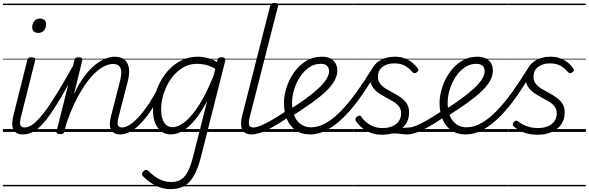

<svg xmlns="http://www.w3.org/2000/svg" viewBox="-20 -910 4060 1324"><path d="M139 17Q113 17 96.5 8Q80 -1 72 -17.5Q64 -34 64.5 -58Q65 -82 72 -112L168 -495Q171 -506 177.5 -510.5Q184 -515 197 -515Q213 -515 219 -509Q225 -503 222 -492L127 -114Q115 -70 119.5 -50.5Q124 -31 150 -31Q161 -31 165.5 -23.5Q170 -16 168.5 -7Q167 2 159.5 9.5Q152 17 139 17ZM243 -683Q225 -683 213.5 -693Q202 -703 202 -722Q202 -746 216 -764Q230 -782 257 -782Q275 -782 286.5 -772Q298 -762 298 -742Q298 -719 284 -701Q270 -683 243 -683ZM0 365H300V375H0ZM0 -20H300V0H0ZM0 -505H300V-500H0ZM0 -885H300V-875H0Z M138 17Q127 17 122 9.5Q117 2 118 -7Q119 -16 127.5 -23.5Q136 -31 150 -31Q178 -31 209.5 -55Q241 -79 281.5 -131Q322 -183 374 -268Q426 -353 495 -476Q500 -486 509 -485.5Q518 -485 524 -478Q530 -471 525 -461Q452 -325 397.5 -233Q343 -141 300 -86Q257 -31 218.5 -7Q180 17 138 17ZM300 365V375ZM300 -20V0ZM300 -505V-500ZM300 -885V-875Z M810 17Q785 17 768.5 8Q752 -1 744.5 -17.5Q737 -34 737.5 -58Q738 -82 746 -111L806 -345Q817 -387 816 -414.5Q815 -442 801 -455.5Q787 -469 759 -469Q727 -469 687.5 -447Q648 -425 605.5 -376Q563 -327 519.5 -248Q476 -169 437 -56L424 -4Q422 6 415.5 10.5Q409 15 394 15Q382 15 374.5 10Q367 5 370 -5L493 -495Q496 -506 502 -510.5Q508 -515 522 -515Q538 -515 544 -509Q550 -503 547 -492L490 -261Q524 -333 561 -382.5Q598 -432 635 -462Q672 -492 706.5 -505.5Q741 -519 771 -519Q809 -519 834.5 -501.5Q860 -484 868 -445.5Q876 -407 860 -345L800 -113Q788 -70 792 -50.5Q796 -31 822 -31Q832 -31 836 -23.5Q840 -16 839 -7Q838 2 830.5 9.5Q823 17 810 17ZM300 365H971V375H300ZM300 -20H971V0H300ZM300 -505H971V-500H300ZM300 -885H971V-875H300Z M809 17Q798 17 793 9.5Q788 2 789 -7Q790 -16 798.5 -23.5Q807 -31 821 -31Q847 -31 877.5 -51.5Q908 -72 941 -108.5Q974 -145 1007 -195Q1040 -245 1071 -306Q1076 -315 1084.5 -314.5Q1093 -314 1099 -307.5Q1105 -301 1101 -292Q1069 -225 1034 -168.5Q999 -112 961.5 -70.5Q924 -29 886 -6Q848 17 809 17ZM971 365V375ZM971 -20V0ZM971 -505V-500ZM971 -885V-875Z M1157 394Q1102 394 1055.5 371Q1009 348 971 310Q960 300 959.5 290.5Q959 281 970 270Q981 260 988.5 261Q996 262 1005 270Q1039 305 1077.5 325Q1116 345 1161 345Q1204 345 1231.5 326Q1259 307 1278 267.5Q1297 228 1312 168L1409 -215Q1367 -135 1324.5 -83.5Q1282 -32 1240.5 -7.5Q1199 17 1158 17Q1120 17 1092.5 -3.5Q1065 -24 1050 -61.5Q1035 -99 1035 -151Q1035 -199 1048 -250Q1061 -301 1087 -349Q1113 -397 1151 -435.5Q1189 -474 1237.5 -496.5Q1286 -519 1345 -519Q1377 -519 1411.5 -509.5Q1446 -500 1476 -482L1480 -497Q1482 -507 1489 -511Q1496 -515 1508 -515Q1526 -515 1531 -508Q1536 -501 1533 -490L1366 171Q1346 249 1319 298.5Q1292 348 1253.5 371Q1215 394 1157 394ZM1170 -33Q1210 -33 1257.5 -71.5Q1305 -110 1355 -189.5Q1405 -269 1453 -389L1465 -435Q1428 -457 1396.5 -463.5Q1365 -470 1338 -470Q1293 -470 1254.5 -450.5Q1216 -431 1185.5 -398.5Q1155 -366 1134 -325Q1113 -284 1102 -240.5Q1091 -197 1091 -156Q1091 -121 1099.5 -93Q1108 -65 1125.5 -49Q1143 -33 1170 -33ZM971 365H1594V375H971ZM971 -20H1594V0H971ZM971 -505H1594V-500H971ZM971 -885H1594V-875H971Z M1717 17Q1691 17 1674 8Q1657 -1 1649.5 -17.5Q1642 -34 1642 -58Q1642 -82 1650 -112L1843 -870Q1846 -881 1852.5 -885.5Q1859 -890 1872 -890Q1888 -890 1894.5 -884Q1901 -878 1897 -867L1705 -114Q1693 -70 1697 -50.5Q1701 -31 1728 -31Q1739 -31 1743.5 -23.5Q1748 -16 1746.5 -7Q1745 2 1737.5 9.5Q1730 17 1717 17ZM1554 365H1878V375H1554ZM1554 -20H1878V0H1554ZM1554 -505H1878V-500H1554ZM1554 -885H1878V-875H1554Z M1716 17Q1705 17 1700 9.5Q1695 2 1696 -7Q1697 -16 1705.5 -23.5Q1714 -31 1728 -31Q1745 -31 1772.5 -41.5Q1800 -52 1845 -77Q1890 -102 1958 -147Q1966 -152 1973 -149Q1980 -146 1984 -138.5Q1988 -131 1986.5 -121.5Q1985 -112 1975 -106Q1904 -58 1855 -31Q1806 -4 1773 6.5Q1740 17 1716 17ZM1878 365V375ZM1878 -20V0ZM1878 -505V-500ZM1878 -885V-875Z M1973 -152Q2039 -193 2090 -230.5Q2141 -268 2176.5 -301Q2212 -334 2230.5 -363.5Q2249 -393 2249 -418Q2249 -444 2234 -457Q2219 -470 2191 -470Q2147 -470 2110.5 -444.5Q2074 -419 2048 -378.5Q2022 -338 2008 -291.5Q1994 -245 1994 -203Q1994 -162 2003 -130.5Q2012 -99 2029.5 -77Q2047 -55 2071 -43.5Q2095 -32 2125 -32Q2134 -32 2138 -24.5Q2142 -17 2140.5 -7.5Q2139 2 2133 9.5Q2127 17 2118 17Q2058 17 2018 -12Q1978 -41 1958 -90Q1938 -139 1938 -199Q1938 -250 1956 -306.5Q1974 -363 2008 -411Q2042 -459 2090 -489Q2138 -519 2198 -519Q2237 -519 2260.5 -505.5Q2284 -492 2295 -470.5Q2306 -449 2306 -423Q2306 -389 2286.5 -353.5Q2267 -318 2228.5 -281Q2190 -244 2131.5 -202Q2073 -160 1994 -110ZM1878 365H2366V375H1878ZM1878 -20H2366V0H1878ZM1878 -505H2366V-500H1878ZM1878 -885H2366V-875H1878Z M2117 17Q2108 17 2104 9.5Q2100 2 2101 -7.5Q2102 -17 2108 -24.5Q2114 -32 2124 -32Q2177 -32 2230 -63Q2283 -94 2335.5 -149Q2388 -204 2441 -278Q2494 -352 2546 -437Q2552 -445 2562 -444.5Q2572 -444 2579.5 -438Q2587 -432 2583 -424Q2529 -331 2473.5 -251Q2418 -171 2359.5 -111Q2301 -51 2240.5 -17Q2180 17 2117 17ZM2365 365H2415V375H2365ZM2365 -20H2415V0H2365ZM2365 -505H2415V-500H2365ZM2365 -885H2415V-875H2365Z M2673 -7Q2701 -17 2726 -22Q2751 -27 2770.5 -29Q2790 -31 2801 -31Q2810 -31 2813.5 -23.5Q2817 -16 2815 -7Q2813 2 2806 9.5Q2799 17 2788 17Q2767 17 2747 14Q2727 11 2704 10Q2681 9 2651 15ZM2616 19Q2569 19 2533 4.5Q2497 -10 2472.5 -32Q2448 -54 2435 -75Q2430 -83 2431 -91Q2432 -99 2442 -106Q2451 -112 2458.5 -113Q2466 -114 2472 -104Q2496 -70 2532.5 -48.5Q2569 -27 2618 -27Q2654 -27 2683 -38.5Q2712 -50 2729 -73Q2746 -96 2746 -129Q2746 -157 2730.5 -176.5Q2715 -196 2690.5 -210.5Q2666 -225 2639 -239.5Q2612 -254 2587.5 -271Q2563 -288 2547.5 -313Q2532 -338 2532 -374Q2532 -418 2554 -450Q2576 -482 2614.5 -500.5Q2653 -519 2703 -519Q2744 -519 2775 -506Q2806 -493 2827.5 -474.5Q2849 -456 2860 -439Q2866 -430 2865 -424.5Q2864 -419 2853 -411Q2845 -405 2838 -405.5Q2831 -406 2824 -413Q2798 -443 2769.5 -458Q2741 -473 2699 -473Q2649 -473 2617.5 -448.5Q2586 -424 2586 -380Q2586 -352 2601.5 -332.5Q2617 -313 2641.5 -298Q2666 -283 2693.5 -268.5Q2721 -254 2745.5 -236.5Q2770 -219 2785.5 -195Q2801 -171 2801 -135Q2801 -86 2776.5 -51.5Q2752 -17 2710 1Q2668 19 2616 19ZM2416 365H2951V375H2416ZM2416 -20H2951V0H2416ZM2416 -505H2951V-500H2416ZM2416 -885H2951V-875H2416Z M2789 17Q2778 17 2773 9.5Q2768 2 2769 -7Q2770 -16 2778.5 -23.5Q2787 -31 2801 -31Q2818 -31 2845.5 -41.5Q2873 -52 2918 -77Q2963 -102 3031 -147Q3039 -152 3046 -149Q3053 -146 3057 -138.5Q3061 -131 3059.5 -121.5Q3058 -112 3048 -106Q2977 -58 2928 -31Q2879 -4 2846 6.5Q2813 17 2789 17ZM2951 365V375ZM2951 -20V0ZM2951 -505V-500ZM2951 -885V-875Z M3046 -152Q3112 -193 3163 -230.5Q3214 -268 3249.5 -301Q3285 -334 3303.5 -363.5Q3322 -393 3322 -418Q3322 -444 3307 -457Q3292 -470 3264 -470Q3220 -470 3183.5 -444.5Q3147 -419 3121 -378.5Q3095 -338 3081 -291.5Q3067 -245 3067 -203Q3067 -162 3076 -130.5Q3085 -99 3102.5 -77Q3120 -55 3144 -43.5Q3168 -32 3198 -32Q3207 -32 3211 -24.5Q3215 -17 3213.5 -7.5Q3212 2 3206 9.5Q3200 17 3191 17Q3131 17 3091 -12Q3051 -41 3031 -90Q3011 -139 3011 -199Q3011 -250 3029 -306.5Q3047 -363 3081 -411Q3115 -459 3163 -489Q3211 -519 3271 -519Q3310 -519 3333.5 -505.5Q3357 -492 3368 -470.5Q3379 -449 3379 -423Q3379 -389 3359.5 -353.5Q3340 -318 3301.5 -281Q3263 -244 3204.5 -202Q3146 -160 3067 -110ZM2951 365H3439V375H2951ZM2951 -20H3439V0H2951ZM2951 -505H3439V-500H2951ZM2951 -885H3439V-875H2951Z M3190 17Q3181 17 3177 9.5Q3173 2 3174 -7.5Q3175 -17 3181 -24.5Q3187 -32 3197 -32Q3250 -32 3303 -63Q3356 -94 3408.5 -149Q3461 -204 3514 -278Q3567 -352 3619 -437Q3625 -445 3635 -444.5Q3645 -444 3652.5 -438Q3660 -432 3656 -424Q3602 -331 3546.5 -251Q3491 -171 3432.5 -111Q3374 -51 3313.5 -17Q3253 17 3190 17ZM3438 365H3488V375H3438ZM3438 -20H3488V0H3438ZM3438 -505H3488V-500H3438ZM3438 -885H3488V-875H3438Z M3689 19Q3645 19 3614 10.5Q3583 2 3561.5 -11Q3540 -24 3524 -37Q3516 -44 3516 -52Q3516 -60 3524 -69Q3531 -77 3538.5 -78Q3546 -79 3555 -71Q3584 -49 3618 -38Q3652 -27 3691 -27Q3727 -27 3756 -38.5Q3785 -50 3802 -73Q3819 -96 3819 -129Q3819 -157 3803.5 -176.5Q3788 -196 3763.5 -210.5Q3739 -225 3712 -239.5Q3685 -254 3660.5 -271Q3636 -288 3620.5 -313Q3605 -338 3605 -374Q3605 -418 3627 -450Q3649 -482 3687.5 -500.5Q3726 -519 3776 -519Q3817 -519 3848 -506Q3879 -493 3900.5 -474.5Q3922 -456 3933 -439Q3939 -430 3938 -424.5Q3937 -419 3926 -411Q3918 -405 3911 -405.5Q3904 -406 3897 -413Q3871 -443 3842.5 -458Q3814 -473 3772 -473Q3722 -473 3690.5 -448.5Q3659 -424 3659 -380Q3659 -352 3674.5 -332.5Q3690 -313 3714.5 -298Q3739 -283 3766.5 -268.5Q3794 -254 3818.5 -236.5Q3843 -219 3858.5 -195Q3874 -171 3874 -135Q3874 -86 3849.5 -51.5Q3825 -17 3783 1Q3741 19 3689 19ZM3489 365H4020V375H3489ZM3489 -20H4020V0H3489ZM3489 -505H4020V-500H3489ZM3489 -885H4020V-875H3489Z"/></svg>

Font: Playwrite IS Guides
Style: Regular
Weight: 400
Designer: Veronika Burian, José Scaglione
Foundry: TypeTogether
Version: Version 1.003